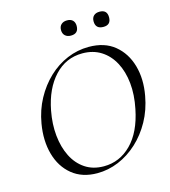

<svg xmlns="http://www.w3.org/2000/svg" viewBox="-118 -894 888 1001"><g transform="rotate(-15 325.5 -393.5)"><path d="M284.2 12Q202.6 12 148.8 -31.9Q95 -75.8 74.3 -149.8Q53.6 -223.8 68.8 -313Q80.8 -383.8 112.8 -442.8Q144.8 -501.8 190.7 -545.3Q236.6 -588.8 292.6 -612.4Q348.6 -636 409.4 -636Q494.6 -636 548.6 -591.8Q602.6 -547.6 623.5 -474.2Q644.4 -400.8 628.2 -313Q615.2 -240.2 582.2 -180.6Q549.2 -121 502.2 -77.8Q455.2 -34.6 399.3 -11.3Q343.4 12 284.2 12ZM326.4 -14Q411.8 -14 474.7 -77.3Q537.6 -140.6 561.4 -260Q576.6 -333.8 570.1 -397.6Q563.6 -461.4 537.7 -509.7Q511.8 -558 469 -585Q426.2 -612 368.8 -612Q279.4 -612 217.8 -545.6Q156.2 -479.2 134.6 -366Q121.2 -295.8 127.6 -232.4Q134 -169 158.6 -119.8Q183.2 -70.6 225.6 -42.3Q268 -14 326.4 -14ZM336.2 -716.6Q316.8 -716.6 305 -727.5Q293.2 -738.4 293.2 -758Q293.2 -777.2 305 -788Q316.8 -798.8 336.2 -798.8Q356.4 -798.8 367.1 -788Q377.8 -777.2 377.8 -758Q377.8 -716.6 336.2 -716.6ZM511.8 -716.6Q469 -716.6 469 -758Q469 -777.2 480.3 -787.9Q491.6 -798.6 511.8 -798.6Q552.6 -798.6 552.6 -758Q552.6 -716.6 511.8 -716.6Z"/></g></svg>

Font: Cormorant Infant Light
Style: Italic
Weight: 300
Italic angle: -10°
Designer: Christian Thalmann (Catharsis Fonts)
Foundry: Catharsis Fonts
Version: Version 4.001